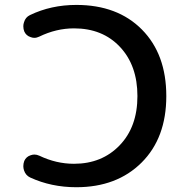

<svg xmlns="http://www.w3.org/2000/svg" viewBox="-20 -784 739 792"><path d="M285.2 -667Q211.9 -667 141.6 -632.8Q131.8 -627.9 121.1 -627.9Q114.3 -627.9 106.4 -630.9Q87.9 -636.7 80.1 -654.3Q76.2 -664.1 76.2 -675.8Q76.2 -684.6 79.1 -692.4Q85 -712.9 103.5 -721.7Q190.4 -763.7 294.9 -763.7Q464.8 -763.7 565.4 -662.1Q666 -560.5 666 -387.7Q666 -214.8 564 -113.3Q461.9 -11.7 294.9 -11.7Q191.4 -11.7 104.5 -51.8Q85.9 -60.5 79.1 -81.1Q76.2 -89.8 76.2 -98.6Q76.2 -109.4 80.1 -120.1Q87.9 -137.7 106.4 -143.6Q114.3 -146.5 122.1 -146.5Q131.8 -146.5 142.6 -141.6Q211.9 -108.4 285.2 -108.4Q400.4 -108.4 473.6 -184.6Q546.9 -260.7 546.9 -387.7Q546.9 -513.7 475.1 -590.3Q403.3 -667 285.2 -667Z"/></svg>

Font: Gen Jyuu GothicX Medium
Style: Regular
Weight: 500
Designer: Ryoko NISHIZUKA (kana &amp; ideographs); Paul D. Hunt (Latin, Greek &amp; Cyrillic); Wenlong ZHANG (bopomofo); Sandoll C
Version: Version 1.058.20140828